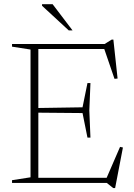

<svg xmlns="http://www.w3.org/2000/svg" viewBox="-20 -890 652 934"><path d="M420 -486 414.5 -353 420 -220.5H405.5L381.5 -340L156.5 -342V-364.5L381.5 -368L405.5 -486ZM552 -508 537 -506.5 483 -664 511 -651.5H130V-676H489L523.5 -697.5H531.5ZM492.5 -10.5 564 -175.5 578 -172.5 540 25H531L499.5 0H130V-25H521ZM38.5 0V-13.5L128.5 -27.5V-649L38.5 -663V-676H166.5V0ZM333 -742H314.5L184.5 -862V-869.5H236Z"/></svg>

Font: Newsreader 16pt 16pt ExtraLight
Style: Regular
Weight: 250
Version: Version 1.003